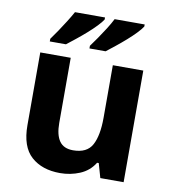

<svg xmlns="http://www.w3.org/2000/svg" viewBox="-86 -840 828 925"><g transform="rotate(10 328.5 -378.0)"><path d="M579 -546V0H465L445 -70H437Q411 -28 365.5 -9Q320 10 269 10Q181 10 128 -37.5Q75 -85 75 -190V-546H224V-227Q224 -169 245 -139Q266 -109 312 -109Q380 -109 405 -155.5Q430 -202 430 -289V-546ZM547 -756Q539 -743 520 -723Q501 -703 476 -681Q451 -659 426.5 -639.5Q402 -620 384 -606H305V-619Q319 -638 337 -664Q355 -690 372 -717Q389 -744 400 -766H547ZM353 -756Q345 -743 326 -723Q307 -703 282 -681Q257 -659 232.5 -639.5Q208 -620 190 -606H111V-619Q125 -638 142.5 -664Q160 -690 177 -717Q194 -744 206 -766H353Z"/></g></svg>

Font: Noto Naskh Arabic
Style: Regular
Weight: 400
Designer: Monotype Design Team, David Williams, Mohamad Dakak and Nizar Qandah
Foundry: Monotype Imaging Inc.
Version: Version 2.013